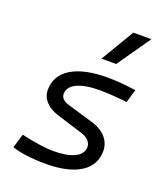

<svg xmlns="http://www.w3.org/2000/svg" viewBox="-146 -897 877 1008"><g transform="rotate(20 293.0 -392.5)"><path d="M228.5 9.8C394 9.8 488.8 -50.8 488.8 -155.8C488.8 -212.9 450.7 -257.8 383.3 -278.3L236.8 -321.8C207 -330.1 190.4 -346.7 190.4 -367.7C190.4 -420.4 253.4 -450.7 364.3 -450.7C402.8 -450.7 458 -446.8 515.6 -440.4L537.6 -514.2C487.3 -522.5 428.7 -527.3 377.4 -527.3C204.1 -527.3 105 -466.3 105 -359.9C105 -311 139.2 -272 200.7 -252.4L346.7 -207C382.8 -196.3 403.3 -174.3 403.3 -147.9C403.3 -96.7 344.7 -66.9 242.2 -66.9C197.3 -66.9 131.8 -76.7 62 -92.8L38.6 -14.6C80.6 1 149.4 9.8 228.5 9.8ZM314 -609.4H396L525.4 -794.9H424.3Z"/></g></svg>

Font: Cascadia Mono NF SemiLight
Style: Italic
Weight: 350
Italic angle: -10°
Monospace: yes
Designer: Aaron Bell
Foundry: Saja Typeworks
Version: Version 2404.023